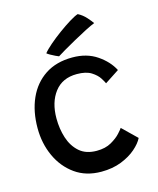

<svg xmlns="http://www.w3.org/2000/svg" viewBox="-112 -814 736 897"><g transform="rotate(-15 256.5 -366.0)"><path d="M475.5 -104Q463.5 -79.5 435 -54.8Q406.5 -30 364 -13.2Q321.5 3.5 267.5 3.5Q193.5 3.5 140.8 -34Q88 -71.5 59.5 -133.8Q31 -196 31 -270Q31 -351 59 -413.5Q87 -476 141 -511.8Q195 -547.5 273 -547.5Q342.5 -547.5 391.8 -514Q441 -480.5 464 -435.5L394.5 -390Q391.5 -397.5 379.8 -416.2Q368 -435 342.8 -451Q317.5 -467 273 -467Q203 -467 165.5 -418Q128 -369 128 -291Q128 -241 142.2 -196.5Q156.5 -152 188 -124.2Q219.5 -96.5 271.5 -96.5Q313.5 -96.5 342.2 -113Q371 -129.5 387.2 -147.5Q403.5 -165.5 406.5 -171ZM350 -736.5Q372.5 -725 389.8 -705.5Q407 -686 413.5 -676Q397.5 -670 368.2 -655Q339 -640 307 -622.2Q275 -604.5 249.5 -589.5Q224 -574.5 215 -568.5Q210.5 -570 199 -575.5Q187.5 -581 176.5 -587.2Q165.5 -593.5 161 -597.5Q173 -613 198 -634.5Q223 -656 252.8 -677.8Q282.5 -699.5 309 -715.8Q335.5 -732 350 -736.5Z"/></g></svg>

Font: Grandstander
Style: Regular
Weight: 400
Designer: Tyler Finck
Foundry: Etcetera Type Co
Version: Version 1.200; ttfautohint (v1.8.3)